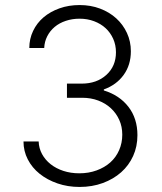

<svg xmlns="http://www.w3.org/2000/svg" viewBox="-20 -730 640 760"><path d="M155 -540Q156 -565 167 -586.5Q178 -608 196.5 -623.5Q215 -639 240.5 -647.5Q266 -656 295 -656Q326 -656 352.5 -646Q379 -636 398 -618.5Q417 -601 428 -576.5Q439 -552 439 -523Q439 -468 401 -433.5Q363 -399 303 -399H245V-343H305Q340 -343 369 -332Q398 -321 419 -301.5Q440 -282 452 -255.5Q464 -229 464 -197Q464 -164 451.5 -135.5Q439 -107 416.5 -87Q394 -67 362.5 -55.5Q331 -44 294 -44Q260 -44 231 -53.5Q202 -63 180.5 -80Q159 -97 146.5 -120Q134 -143 133 -170H73Q73 -132 90 -99Q107 -66 137 -42Q167 -18 207.5 -4Q248 10 295 10Q345 10 387 -5.5Q429 -21 459.5 -48Q490 -75 507 -112.5Q524 -150 524 -195Q524 -261 488.5 -307Q453 -353 391 -372V-376Q441 -394 469.5 -433.5Q498 -473 498 -527Q498 -566 482.5 -599.5Q467 -633 440 -657.5Q413 -682 376 -696Q339 -710 295 -710Q252 -710 215.5 -697Q179 -684 152.5 -661.5Q126 -639 111 -607.5Q96 -576 96 -540Z"/></svg>

Font: CommitMonoV143 ExtLt
Style: Regular
Weight: 200
Monospace: yes
Designer: Eigil Nikolajsen
Foundry: Eigil Nikolajsen
Version: Version 1.143